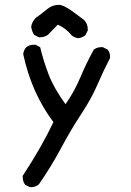

<svg xmlns="http://www.w3.org/2000/svg" viewBox="-20 -643 540 794"><path d="M109 131H104L84 121Q74 107 74 90V84Q151 -33 201 -138Q111 -257 76 -419Q81 -458 121 -458H127L146 -448Q160 -390 181.5 -334Q203 -278 251 -212Q288 -265 312.5 -323.5Q337 -382 368 -438Q382 -448 399 -448H405L425 -438Q435 -427 435 -409V-403Q407 -349 382.5 -292Q358 -235 316 -171.5Q274 -108 232.5 -30.5Q191 47 141 119Q127 131 109 131ZM304 -485Q288 -487 276 -497Q253 -526 219 -541L178 -499Q164 -489 147 -489H141L121 -499Q111 -515 109 -533Q113 -555 129 -570Q152 -586 176 -606Q197 -623 224 -623Q241 -623 277 -598L327 -561Q343 -545 343 -522V-517L333 -497Q319 -487 304 -485Z"/></svg>

Font: Xiaolai Mono SC
Style: Regular
Weight: 400
Monospace: yes
Designer: LXGW / Nozomi Seto
Version: Version 3.113;September 30, 2024